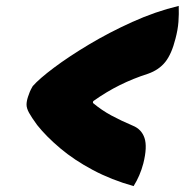

<svg xmlns="http://www.w3.org/2000/svg" viewBox="-20 -626 640 651"><path d="M91 -334Q113 -359 163 -396.5Q213 -434 281.5 -475Q350 -516 428.5 -551.5Q507 -587 586 -606Q587 -578 585 -551.5Q583 -525 575 -495Q562 -443 540.5 -416Q519 -389 482 -376Q432 -360 386.5 -337.5Q341 -315 296 -283L295 -277Q325 -252 357.5 -234.5Q390 -217 430 -200Q460 -188 470 -158Q480 -128 466 -72Q455 -30 433 5Q358 -16 295 -49.5Q232 -83 184.5 -123Q137 -163 106 -202Q87 -228 78.5 -243.5Q70 -259 70 -271Q70 -283 75 -298Q78 -307 81 -314.5Q84 -322 91 -334Z"/></svg>

Font: Recursive Mn Csl St XBk
Style: Italic
Weight: 1000
Italic angle: -15°
Monospace: yes
Version: Version 1.079;hotconv 1.0.112;makeotfexe 2.5.65598; ttfautoh